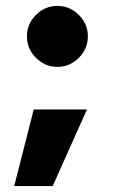

<svg xmlns="http://www.w3.org/2000/svg" viewBox="-20 -516 387 649"><path d="M71 -393Q71 -435 101.5 -465.5Q132 -496 174 -496Q216 -496 246.5 -465.5Q277 -435 277 -393Q277 -351 246.5 -320.5Q216 -290 174 -290Q132 -290 101.5 -320.5Q71 -351 71 -393ZM94 -146H274L158 113H28Z"/></svg>

Font: Oak Sans Black
Style: Regular
Weight: 900
Designer: Erik Kennedy, Walven
Foundry: Erik Kennedy, Walven
Version: Version 1.000